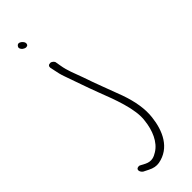

<svg xmlns="http://www.w3.org/2000/svg" viewBox="-288 -713 911 911"><g transform="rotate(-45 167.5 -257.5)"><path d="M73 155 97 167C118 178 136 181 154 178C240 162 275 83 284 2C290 -48 281 -105 258 -170C235 -233 207 -303 187 -363C171 -409 157 -436 150 -480L146 -503C146 -512 134 -522 125 -522C113 -522 108 -516 109 -505L114 -482C117 -466 121 -448 128 -429C146 -379 166 -319 187 -264C217 -186 259 -81 248 -10C242 47 219 103 176 129C157 141 136 150 107 136L84 124C79 121 75 121 70 122C53 126 60 147 73 155ZM70 -676C73 -664 86 -655 97 -655C107 -655 112 -662 110 -672C107 -683 95 -694 84 -694C76 -694 68 -684 70 -676Z"/></g></svg>

Font: Stray Cat
Style: OpObl
Weight: 400
Version: Version 1.0